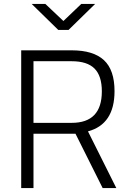

<svg xmlns="http://www.w3.org/2000/svg" viewBox="-20 -949 655 969"><path d="M149 -274V0H87V-695H342Q451 -695 504.5 -645.5Q558 -596 558 -489Q558 -322 424 -286L567 0H498L361 -274ZM494 -488Q494 -566 457 -603Q420 -640 342 -640H149V-329H342Q494 -329 494 -488ZM274 -798 140 -929H209L300 -843L390 -929H460L326 -798Z"/></svg>

Font: Titillium Web Light
Style: Regular
Weight: 300
Version: Version 1.002;PS 57.000;hotconv 1.0.70;makeotf.lib2.5.55311